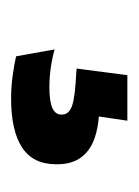

<svg xmlns="http://www.w3.org/2000/svg" viewBox="28 -82 250 346"><g transform="rotate(90 153.0 91.0)"><path d="M197.5 -13.5 185.5 68 135 38Q144.5 37 154.2 36.8Q164 36.5 173.5 37Q226 38 251 57Q276 76 276 112V115Q276 156.5 245.8 176.2Q215.5 196 157.5 196Q136.5 196 116.5 193.2Q96.5 190.5 81.5 187L69 117.5Q84.5 122 102 124.5Q119.5 127 137.5 127Q162 127 174.2 121.8Q186.5 116.5 186.5 105.5V104.5Q186.5 91.5 170.2 86Q154 80.5 110 78.5Q106.5 78 105.2 78Q104 78 103.5 78L115.5 -13.5Z"/></g></svg>

Font: Anek Odia Medium SemiBold
Style: Regular
Weight: 600
Version: Version 1.003